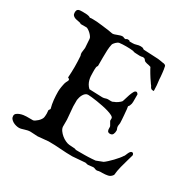

<svg xmlns="http://www.w3.org/2000/svg" viewBox="-152 -830 997 995"><g transform="rotate(30 346.0 -333.0)"><path d="M25.4 -28.8Q25.4 -38.1 32.5 -43.9Q39.6 -49.8 49.6 -53.5Q59.6 -57.1 69.8 -58.6Q80.1 -60.1 86.9 -60.1H126.5Q130.9 -61 137.7 -65.4Q144.5 -69.8 151.1 -75.9Q157.7 -82 162.8 -89.6Q168 -97.2 168.9 -104Q170.4 -114.3 170.4 -126Q170.4 -135.3 168.9 -145.5L175.8 -156.2Q168.9 -181.2 166.5 -206.1Q164.1 -231 164.1 -254.9Q164.1 -259.8 164.8 -267.1Q165.5 -274.4 166.7 -282Q168 -289.6 169.4 -296.6Q170.9 -303.7 172.4 -309.1Q172.9 -310.5 173.8 -312.5Q175.8 -316.4 175.8 -317.4Q177.2 -320.8 179.2 -323.7Q180.2 -326.2 181.4 -328.9Q182.6 -331.5 182.6 -333Q182.6 -336.9 178.7 -339.8Q174.8 -342.8 172.4 -342.8Q173.3 -358.9 174.1 -375.2Q174.8 -391.6 174.8 -407.2Q174.8 -423.8 174.1 -439.7Q173.3 -455.6 172.4 -472.2Q169.9 -479 169.4 -482.2Q168.9 -485.4 168.9 -490.7L172.4 -519.5L168.9 -571.8Q168.9 -577.6 163.8 -585Q158.7 -592.3 151.9 -598.9Q145 -605.5 137.9 -610.1Q130.9 -614.7 126.5 -615.7H91.3L87.4 -617.7Q85.9 -618.7 84.5 -619.4Q83 -620.1 82 -620.1Q75.2 -622.1 66.7 -623.3Q58.1 -624.5 50.8 -627.4Q43.5 -630.4 38.6 -636Q33.7 -641.6 33.7 -652.3Q33.7 -661.1 36.1 -665.8Q38.6 -670.4 43.2 -672.6Q47.9 -674.8 54.4 -675.3Q61 -675.8 69.3 -675.8Q82.5 -675.8 94.7 -674.8Q106.9 -673.8 115.7 -667.5Q118.2 -668 120.6 -668.5Q123 -668.9 125 -668.9H134.3Q157.7 -668.9 182.9 -665.3Q208 -661.6 229 -659.7L256.8 -654.8Q263.2 -654.8 269.8 -657Q276.4 -659.2 283.4 -661.9Q290.5 -664.6 297.4 -666.7Q304.2 -668.9 311 -668.9Q315.9 -668.9 319.3 -666.5Q322.8 -664.1 330.1 -664.1Q332.5 -664.1 334.7 -666.5Q336.9 -668.9 342.3 -668.9Q347.2 -668.9 349.9 -668.5Q352.5 -668 355 -664.1H374Q384.3 -664.1 395.5 -667.7Q406.7 -671.4 418 -671.4Q424.8 -671.4 428.7 -670.4Q432.6 -669.4 439.9 -664.1L527.8 -659.7Q534.2 -659.2 539.6 -658.2Q544.4 -657.2 549.8 -656.5Q555.2 -655.8 559.1 -654.8Q561.5 -654.8 564.9 -654.3Q568.4 -653.8 571.3 -652.3Q574.2 -650.9 576.4 -648.4Q578.6 -646 578.6 -642.1Q580.1 -637.7 581.5 -627.7Q583 -617.7 584.2 -606.4Q585.4 -595.2 586.2 -585.4Q586.9 -575.7 586.9 -571.8Q589.4 -555.2 590.8 -538.1Q592.3 -521 592.3 -504.4H584.5Q573.7 -504.4 566.9 -521Q562.5 -526.9 560.5 -529.1Q558.6 -531.2 557.6 -533.7Q550.8 -543 543.7 -554Q536.6 -564.9 530.8 -574.7Q524.9 -584.5 520.5 -592.5Q516.1 -600.6 514.6 -604Q508.8 -606.4 502.4 -607.7Q496.1 -608.9 490.2 -610.1Q484.4 -611.3 479.5 -613.5Q474.6 -615.7 471.2 -621.1Q467.3 -628.4 456.1 -628.4Q451.7 -628.4 451.2 -627.4Q448.7 -627 445.1 -626.5Q441.4 -626 437.5 -626Q429.2 -626 420.9 -626.7Q412.6 -627.4 407.2 -627.4Q403.8 -627.4 402.8 -628.4Q401.9 -629.4 399.4 -629.4Q398.4 -629.4 397.7 -629.9Q397 -630.4 396 -630.9Q385.3 -632.3 374.5 -632.8Q363.8 -633.3 353 -633.3Q342.3 -633.3 332 -632.8Q321.8 -632.3 311 -630.9Q307.6 -629.9 303.2 -627Q298.8 -624 294.7 -619.9Q290.5 -615.7 287.1 -611.3Q283.7 -606.9 282.7 -603Q278.8 -586.4 277.8 -565.7Q276.9 -544.9 276.9 -522.9V-472.2Q272.5 -466.8 271.5 -461.2Q270.5 -455.6 270.5 -447.8V-430.7Q270.5 -418.9 271.2 -407.7Q272 -396.5 274.9 -385.7Q277.8 -375 283.4 -365Q289.1 -355 298.8 -345.7L377.4 -342.8Q386.7 -342.8 395.5 -346.2Q397.9 -347.2 401.4 -347.9Q404.8 -348.6 408.2 -348.6L427.2 -348.1Q435.5 -348.1 442.4 -353Q446.3 -354 451.4 -356.7Q456.5 -359.4 461.7 -363Q466.8 -366.7 471.2 -370.4Q475.6 -374 478 -377Q481 -382.8 484.6 -396Q488.3 -409.2 492.9 -422.4Q497.6 -435.5 503.2 -445.8Q508.8 -456.1 516.1 -456.1Q522.5 -456.1 527.8 -446.8V-401.9Q527.8 -395.5 526.6 -390.6Q525.4 -385.7 522 -377L516.1 -369.1L518.6 -353Q518.6 -351.1 519.5 -341.6Q520.5 -332 521.5 -319.6Q522.5 -307.1 523.4 -294.2Q524.4 -281.2 524.4 -272.9L522 -254.9Q522 -246.6 524.9 -240.7Q527.8 -234.9 527.8 -230Q527.8 -217.3 523.2 -208Q518.6 -198.7 505.9 -198.7Q499.5 -198.7 496.1 -200.9Q492.7 -203.1 491 -206.3Q489.3 -209.5 488.8 -213.6Q488.3 -217.8 488.3 -222.2Q488.3 -225.6 488.3 -228.3Q488.3 -231 487.3 -233.9L473.6 -257.8V-272.9Q473.1 -279.3 462.4 -285.2Q451.7 -291 435.5 -295.9Q419.4 -300.8 400.1 -304.7Q380.9 -308.6 362.5 -311.5Q344.2 -314.5 329.3 -315.9Q314.5 -317.4 307.6 -317.4Q298.8 -317.4 292.2 -311.8Q285.6 -306.2 281 -298.1Q276.4 -290 273.9 -281Q271.5 -272 270.5 -265.1V-226.6L276.9 -151.4V-108.9Q277.8 -97.7 285.9 -86.4Q293.9 -75.2 305.2 -65.9Q316.4 -56.6 329.1 -50.8Q341.8 -44.9 352.1 -43.9L386.7 -41.5L396 -38.1H427.2Q439 -38.1 448.7 -38.1Q458.5 -38.1 468.3 -38.6Q478 -39.1 488.3 -39.6Q498.5 -40 511.7 -41.5L550.8 -56.6Q558.6 -62 569.8 -72.3Q581.1 -82.5 592 -94Q603 -105.5 612.3 -116.7Q621.6 -127.9 626 -135.3Q628.4 -136.7 630.9 -142.8Q633.3 -148.9 636.5 -156Q639.6 -163.1 643.8 -168.5Q647.9 -173.8 653.8 -173.8Q659.2 -173.8 661.6 -169.4Q664.1 -165 664.1 -160.6L655.3 -129.9Q647.9 -104.5 641.1 -78.4Q634.3 -52.2 631.8 -25.4Q621.6 -9.8 606 -6.6Q590.3 -3.4 573.7 -3.4Q568.4 -3.4 563 -3.4Q557.6 -3.4 553.2 -2.4L543 0Q538.1 0 535.2 -1Q532.2 -2 529.8 -2.9Q527.3 -3.9 524.9 -4.9Q522.5 -5.9 518.6 -5.9L487.3 -2.4L471.2 -5.9L396 0Q360.4 0 324.7 -2.9Q289.1 -5.9 251 -5.9L188.5 0L144.5 -2.4Q135.7 -2.4 127.4 -0.5Q119.1 1.5 111.3 3.9Q103.5 6.3 96.2 8.3Q88.9 10.3 82 10.3Q73.7 10.3 64 7.8Q54.2 5.4 45.7 0.5Q37.1 -4.4 31.2 -11.7Q25.4 -19 25.4 -28.8Z"/></g></svg>

Font: IM FELL English SC
Style: Regular
Weight: 400
Designer: Igino Marini
Foundry: Igino Marini
Version: 3.00